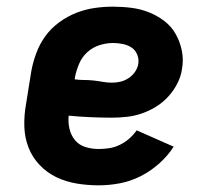

<svg xmlns="http://www.w3.org/2000/svg" viewBox="-20 -548 640 576"><path d="M276 8Q242 8 209.5 2.5Q177 -3 149 -16.5Q121 -30 99 -53Q77 -76 65.5 -105.5Q54 -135 53 -168.5Q52 -202 58 -235L74 -335Q79 -362 89 -389Q99 -416 116 -439.5Q133 -463 157.5 -481Q182 -499 209 -509.5Q236 -520 263.5 -524Q291 -528 318 -528Q347 -528 374.5 -524.5Q402 -521 427 -511Q452 -501 473 -485Q494 -469 507 -446Q520 -423 525.5 -396Q531 -369 526 -341Q523 -319 512 -297.5Q501 -276 484.5 -258Q468 -240 447.5 -227.5Q427 -215 405 -207.5Q383 -200 360.5 -197.5Q338 -195 315 -195Q283 -195 250 -196.5Q217 -198 186 -201Q184 -181 188.5 -161.5Q193 -142 205 -127.5Q217 -113 236 -107Q255 -101 276 -101Q292 -101 308 -103.5Q324 -106 339.5 -113.5Q355 -121 367.5 -132Q380 -143 390 -157L501 -108Q483 -80 457 -57Q431 -34 401 -19Q371 -4 339 2Q307 8 276 8ZM316 -300Q329 -300 341.5 -303Q354 -306 365.5 -313.5Q377 -321 385 -332.5Q393 -344 395 -357Q397 -371 391.5 -384.5Q386 -398 374.5 -405.5Q363 -413 348.5 -416Q334 -419 319 -419Q299 -419 278.5 -412.5Q258 -406 242 -391.5Q226 -377 217.5 -357Q209 -337 205 -317L204 -310Q218 -308 232.5 -308Q247 -308 260.5 -306.5Q274 -305 288 -302.5Q302 -300 316 -300Z"/></svg>

Font: Iosevka Etoile Heavy
Style: Italic
Weight: 900
Italic angle: -9°
Designer: Belleve Invis
Foundry: Belleve Invis
Version: Version 22.1.2; ttfautohint (v1.8.4)